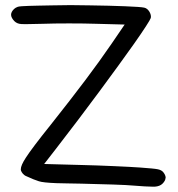

<svg xmlns="http://www.w3.org/2000/svg" viewBox="-20 -720 687 743"><path d="M493.7 -2Q475.6 -3.9 417 -5.9Q358.4 -7.8 293.9 -9.3Q262.2 -9.8 238.8 -10.3Q215.3 -10.7 198.7 -11.2Q146.5 -13.2 130.4 -18.6Q113.8 -23.4 78.6 -39.6Q73.7 -42 68.4 -47.9Q63.5 -53.7 61.5 -59.1Q60.5 -61.5 60.5 -64.9Q60.5 -80.1 80.1 -109.9Q103.5 -146.5 176.8 -237.8Q253.9 -335 310.5 -410.2Q366.7 -484.9 413.1 -552.7Q429.7 -576.7 462.4 -625Q425.8 -626 353 -627.9Q308.1 -629.4 247.6 -629.4Q187 -629.4 146.5 -627.9Q100.6 -626.5 78.1 -626.5Q66.9 -626.5 62 -627Q45.9 -627.9 35.6 -638.2Q23.4 -650.9 22.9 -662.1Q22.9 -662.6 22.9 -663.1Q22.9 -673.8 34.2 -685.1Q40.5 -690.9 49.3 -693.8Q58.1 -696.3 93.3 -697.3Q108.4 -697.8 129.9 -698.2Q151.4 -698.7 181.6 -699.2Q214.4 -700.2 252.9 -700.2Q291.5 -700.2 330.6 -699.2Q403.3 -698.2 463.9 -695.8Q524.9 -693.4 538.1 -690.4Q549.8 -688 558.1 -674.8Q565.9 -661.6 563.5 -650.4Q561.5 -644 544.4 -617.7Q527.3 -591.3 498.5 -550.3Q445.3 -475.1 363.3 -364.3Q281.2 -253.4 196.8 -144.5Q181.6 -125 150.9 -85.4Q199.2 -84 295.4 -81.5Q355 -80.1 420.9 -77.1Q487.3 -74.2 521 -71.8Q577.1 -67.9 590.8 -64.9Q605 -62 611.8 -53.7Q621.1 -42 621.1 -31.7Q621.1 -31.7 620.6 -31.2Q620.1 -20.5 608.9 -9.3Q598.6 1 579.1 2.4Q579.1 2.4 570.8 2.4Q547.9 2.4 493.7 -2Z"/></svg>

Font: Casuwalt
Style: Regular
Weight: 400
Designer: Walter E Stewart
Version: 0.1